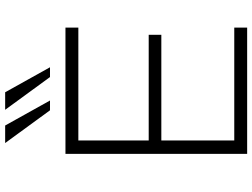

<svg xmlns="http://www.w3.org/2000/svg" viewBox="-137 -842 979 745"><g transform="rotate(-90 352.5 -469.5)"><path d="M128 0V-705H618V-655H180V-382H590V-333H180V-50H618V0ZM426 -765 299 -939H367L464 -765ZM297 -765 170 -939H238L335 -765Z"/></g></svg>

Font: Nunito Sans 7pt SemiExpanded ExtraLight
Style: Regular
Weight: 250
Width: 6
Designer: Vernon Adams
Foundry: Vernon Adams
Version: Version 3.101;gftools[0.9.27]